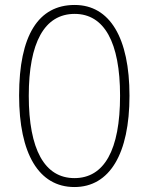

<svg xmlns="http://www.w3.org/2000/svg" viewBox="-20 -744 599 774"><path d="M280 10C422 10 502 -124 502 -358C502 -591 423 -724 281 -724C135 -724 57 -602 57 -359C57 -125 136 10 280 10ZM280 -26C160 -26 96 -141 96 -358C96 -572 159 -688 281 -688C400 -688 464 -574 464 -358C464 -139 400 -26 280 -26Z"/></svg>

Font: Kathrein 37 Thin Condensed
Style: Regular
Weight: 250
Width: 3
Designer: Lazydogs Typefoundry, based on Open Sans by Ascender Corporation
Foundry: Lazydogs Typefoundry
Version: Version 1.003;PS 001.003;hotconv 1.0.88;makeotf.lib2.5.64775